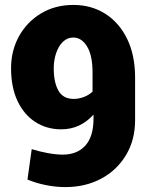

<svg xmlns="http://www.w3.org/2000/svg" viewBox="-20 -741 593 771"><path d="M241.7 10.3Q204.6 10.3 164.8 2.4Q125 -5.4 90.3 -20L107.4 -142.1Q138.7 -132.3 172.1 -126.2Q205.6 -120.1 231.9 -120.1Q289.6 -120.1 322.5 -156.2Q355.5 -192.4 355.5 -264.6V-280.8Q302.2 -221.7 226.1 -221.7Q167 -221.7 121.3 -251.5Q75.7 -281.2 50 -336.2Q24.4 -391.1 24.4 -466.8Q24.4 -537.6 56.2 -595.2Q87.9 -652.8 144.5 -687Q201.2 -721.2 274.9 -721.2Q346.7 -721.2 402.6 -685.8Q458.5 -650.4 490.5 -585Q522.5 -519.5 522.5 -429.2V-258.8Q522.5 -178.7 485.8 -117.9Q449.2 -57.1 386 -23.4Q322.8 10.3 241.7 10.3ZM275.9 -343.8Q295.9 -343.8 316.2 -351.3Q336.4 -358.9 351.6 -373V-450.2Q351.6 -518.6 329.6 -554.4Q307.6 -590.3 274.4 -590.3Q250 -590.3 232.4 -573Q214.8 -555.7 205.3 -527.3Q195.8 -499 195.8 -466.8Q195.8 -410.2 214.6 -377Q233.4 -343.8 275.9 -343.8Z"/></svg>

Font: Roboto Slab Black
Style: Regular
Weight: 900
Designer: Google
Version: Version 2.000; ttfautohint (v1.8.1.43-b0c9)